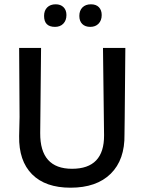

<svg xmlns="http://www.w3.org/2000/svg" viewBox="-20 -865 671 893"><path d="M239 -845Q262 -845 275.5 -831.5Q289 -818 289 -795Q289 -770 274.5 -755Q260 -740 236 -740Q185 -740 185 -791Q185 -816 199.5 -830.5Q214 -845 239 -845ZM403 -845Q427 -845 440 -831.5Q453 -818 453 -795Q453 -770 438.5 -755Q424 -740 400 -740Q376 -740 362.5 -753.5Q349 -767 349 -791Q349 -816 363.5 -830.5Q378 -845 403 -845ZM563 -642 560 -316 559 -240Q561 -122 495 -57Q429 8 308 8Q191 8 129 -54.5Q67 -117 69 -232L71 -321L69 -642H171L167 -246Q166 -80 315 -80Q465 -80 464 -236L459 -642Z"/></svg>

Font: Alegreya Sans SC Medium
Style: Regular
Weight: 500
Designer: Juan Pablo del Peral
Foundry: Huerta Tipografica
Version: Version 2.001;PS 002.001;hotconv 1.0.88;makeotf.lib2.5.64775